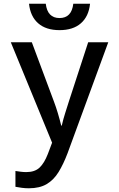

<svg xmlns="http://www.w3.org/2000/svg" viewBox="-20 -766 640 1032"><path d="M135 246Q116 246 97 243.5Q78 241 63 238V153Q75 155 91 157Q107 159 121 159Q167 159 192.5 135Q218 111 237 62L260 1L38 -539H151L270 -220Q281 -191 291 -157.5Q301 -124 309 -91H312Q320 -126 330.5 -158.5Q341 -191 350 -220L454 -539H562L343 58Q321 116 295 158.5Q269 201 231 223.5Q193 246 135 246ZM300 -604Q227 -604 185 -641Q143 -678 136 -746H226Q235 -669 300 -669Q365 -669 374 -746H464Q457 -678 415 -641Q373 -604 300 -604Z"/></svg>

Font: Noto Sans Mono Medium
Style: Regular
Weight: 500
Designer: Monotype Design Team
Foundry: Monotype Imaging Inc.
Version: Version 2.014